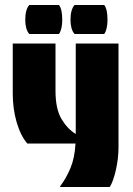

<svg xmlns="http://www.w3.org/2000/svg" viewBox="-20 -574 533 768"><path d="M221 174 220 172Q245 139 262 98Q279 57 282 0H89Q62 -32 46.5 -85.5Q31 -139 31 -200V-400H202V-211Q202 -138 226 -98Q250 -58 283 -38V-400H454V14Q454 60 443.5 106Q433 152 419 174ZM97 -438Q81 -457 81 -495Q81 -535 97 -554H216Q229 -537 229 -495Q229 -457 216 -438ZM278 -438Q262 -457 262 -495Q262 -535 278 -554H397Q410 -537 410 -495Q410 -457 397 -438Z"/></svg>

Font: Tac One
Style: Regular
Weight: 400
Designer: Oluseyi Olusanya, David Udoh, Eyiyemi Adegbite, Mirko Velimirović
Version: Version 1.003; ttfautohint (v1.8.4.7-5d5b)